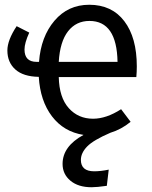

<svg xmlns="http://www.w3.org/2000/svg" viewBox="-20 -558 640 807"><path d="M555 -279Q555 -256 553 -234H227Q229 -148 269 -103.5Q309 -59 371 -59Q427 -59 489 -99L529 -46Q490 -14 444 0Q372 31 346 58Q320 85 320 114Q320 162 376 162Q403 162 437 155L429 223Q387 229 365 229Q309 229 276 201.5Q243 174 243 131Q243 57 331 9Q248 -4 198.5 -69Q149 -134 143 -235Q78 -236 44.5 -266Q11 -296 11 -346Q11 -389 50 -448L103 -421Q83 -377 83 -350Q83 -298 134 -298H144Q152 -404 209 -471Q266 -538 355 -538Q450 -538 502.5 -469Q555 -400 555 -279ZM227 -298H474Q471 -470 356 -470Q300 -470 266 -426.5Q232 -383 227 -298Z"/></svg>

Font: Fira Mono
Style: Regular
Weight: 400
Designer: Carrois Corporate & Edenspiekermann AG
Foundry: Carrois Corporate GbR & Edenspiekermann AG
Version: Version 3.206;PS 003.206;hotconv 1.0.70;makeotf.lib2.5.58329